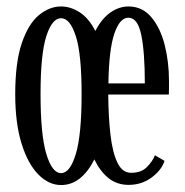

<svg xmlns="http://www.w3.org/2000/svg" viewBox="-20 -548 560 580"><path d="M164.5 11Q127.5 11 96 -20.8Q64.5 -52.5 45.2 -114Q26 -175.5 26 -263.5Q26 -360 46 -418.2Q66 -476.5 97.8 -502.5Q129.5 -528.5 164.5 -528.5Q193 -528.5 220.5 -511Q248 -493.5 268 -454.5Q287 -491.5 313.2 -510Q339.5 -528.5 368 -528.5Q410 -528.5 437.2 -496Q464.5 -463.5 477.5 -412.2Q490.5 -361 490.5 -303.5Q490.5 -293 490.5 -282.8Q490.5 -272.5 490 -262.5H307Q307.5 -193.5 313.8 -140.2Q320 -87 334.8 -56.5Q349.5 -26 376 -26Q407 -26 424.2 -43.8Q441.5 -61.5 448 -79L477 -62Q468 -34 438 -11.8Q408 10.5 368.5 10.5Q333 10.5 307.5 -10.2Q282 -31 265 -66.5Q226 11 164.5 11ZM368 -494.5Q341.5 -494.5 325.2 -445.8Q309 -397 307.5 -296H417.5Q417.5 -390 406.8 -442.2Q396 -494.5 368 -494.5ZM164.5 -25Q191.5 -25 209 -82.8Q226.5 -140.5 226.5 -263.5Q226.5 -385 209 -439Q191.5 -493 164.5 -493Q137.5 -493 120 -439Q102.5 -385 102.5 -263.5Q102.5 -140.5 120 -82.8Q137.5 -25 164.5 -25Z"/></svg>

Font: Imbue 10pt
Style: Regular
Weight: 400
Designer: Tyler Finck
Foundry: Etcetera Type Company
Version: Version 1.102; ttfautohint (v1.8.3)